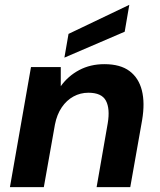

<svg xmlns="http://www.w3.org/2000/svg" viewBox="-20 -773 659 793"><path d="M21 0 108 -496H231V-417Q261 -459 307 -483.5Q353 -508 411 -508Q477 -508 515 -479.5Q553 -451 566 -399.5Q579 -348 567 -277L518 0H379L425 -264Q435 -324 417.5 -357Q400 -390 345 -390Q312 -390 283.5 -374.5Q255 -359 235 -329.5Q215 -300 207 -259L161 0ZM246 -535 263 -633 514 -753 495 -642Z"/></svg>

Font: DM Sans 24pt ExtraBold
Style: Italic
Weight: 800
Italic angle: -10°
Designer: Colophon Foundry, Jonny Pinhorn
Foundry: Colophon Foundry
Version: Version 4.004;gftools[0.9.30]